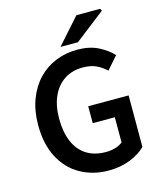

<svg xmlns="http://www.w3.org/2000/svg" viewBox="-125 -939 878 1042"><g transform="rotate(-15 314.0 -418.0)"><path d="M357 12Q269 12 199 -27Q129 -66 89 -141.5Q49 -217 49 -325Q49 -405 73 -468.5Q97 -532 139 -576Q181 -620 237.5 -643Q294 -666 359 -666Q428 -666 477 -641Q526 -616 556 -583L494 -512Q469 -536 438.5 -550.5Q408 -565 362 -565Q304 -565 260 -536.5Q216 -508 192 -455Q168 -402 168 -329Q168 -254 191 -200Q214 -146 258.5 -117.5Q303 -89 368 -89Q396 -89 421 -96.5Q446 -104 462 -118V-259H338V-354H565V-65Q533 -32 478.5 -10Q424 12 357 12ZM276 -704 404 -848H537L544 -836L374 -704Z"/></g></svg>

Font: Mada SemiBold
Style: Regular
Weight: 600
Designer: Khaled Hosny
Version: Version 1.5